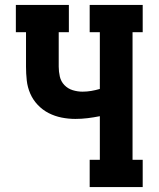

<svg xmlns="http://www.w3.org/2000/svg" viewBox="-20 -755 640 775"><path d="M342 0V-110H383V-286Q358 -281 333.5 -278Q309 -275 284 -275Q256 -275 228.5 -280.5Q201 -286 176.5 -298.5Q152 -311 132.5 -331.5Q113 -352 102 -377.5Q91 -403 88 -430.5Q85 -458 85 -486V-625H44V-735H258V-625H217V-486Q217 -466 221.5 -446Q226 -426 240 -411.5Q254 -397 273.5 -391Q293 -385 313 -385Q331 -385 348.5 -388Q366 -391 383 -396V-625H342V-735H556V-625H515V-110H556V0Z"/></svg>

Font: Iosevka Curly Slab XBdEx
Style: Regular
Weight: 800
Width: 7
Monospace: yes
Designer: Belleve Invis
Foundry: Belleve Invis
Version: Version 11.0.0; ttfautohint (v1.8.3)